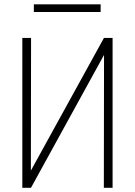

<svg xmlns="http://www.w3.org/2000/svg" viewBox="-20 -891 640 911"><path d="M473.1 -710.9 126.5 -81.5 127.4 -710.9H85.9V0H127L473.6 -630.4L472.7 0H514.2V-710.9ZM457.5 -834V-870.6H140.6V-834Z"/></svg>

Font: Roboto Mono ExtraLight
Style: Regular
Weight: 250
Monospace: yes
Designer: Google
Version: Version 3.000